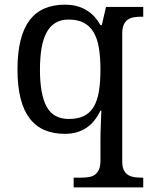

<svg xmlns="http://www.w3.org/2000/svg" viewBox="-20 -566 654 826"><path d="M596.2 240.2H296.9V198.2H330.1Q347.2 198.2 362.1 195.8Q377 193.4 387.9 185.8Q398.9 178.2 405.5 163.8Q412.1 149.4 412.1 126V40Q412.1 22.9 412.6 0.7Q413.1 -21.5 414.1 -42Q415 -65.4 416 -89.8H412.1Q400.9 -66.9 386.5 -48.6Q372.1 -30.3 353.5 -17.3Q335 -4.4 311.5 2.7Q288.1 9.8 258.8 9.8Q209.5 9.8 171.4 -6.6Q133.3 -22.9 107.4 -56.9Q81.5 -90.8 68.4 -143.1Q55.2 -195.3 55.2 -267.1Q55.2 -339.4 68.4 -392.1Q81.5 -444.8 107.4 -479Q133.3 -513.2 171.4 -529.5Q209.5 -545.9 258.8 -545.9Q287.6 -545.9 311 -539.6Q334.5 -533.2 353.3 -521.5Q372.1 -509.8 386.7 -493.7Q401.4 -477.5 412.1 -458H418L436 -536.1H596.2V-494.1H587.9Q571.3 -494.1 556.2 -491.7Q541 -489.3 530 -481.7Q519 -474.1 512.5 -459.7Q505.9 -445.3 505.9 -421.9V129.9Q505.9 151.9 512.5 165.3Q519 178.7 530.3 186Q541.5 193.4 556.4 195.8Q571.3 198.2 587.9 198.2H596.2ZM275.9 -54.2Q314.9 -54.2 341.1 -67.1Q367.2 -80.1 383.1 -106.4Q398.9 -132.8 405.5 -172.9Q412.1 -212.9 412.1 -267.1Q412.1 -319.3 405.5 -359.4Q398.9 -399.4 383.1 -426.5Q367.2 -453.6 340.8 -467.8Q314.5 -481.9 274.9 -481.9Q242.2 -481.9 218.8 -467.8Q195.3 -453.6 180.4 -426.3Q165.5 -398.9 158.7 -358.6Q151.9 -318.4 151.9 -266.1Q151.9 -159.7 180.7 -106.9Q209.5 -54.2 275.9 -54.2Z"/></svg>

Font: Droid Serif
Style: Regular
Weight: 400
Version: Version 1.00 build 112